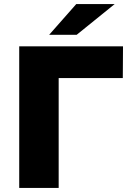

<svg xmlns="http://www.w3.org/2000/svg" viewBox="-20 -929 642 949"><path d="M587 -543H270V0H75V-700H588ZM357 -909H547L359 -757H223Z"/></svg>

Font: CMG Sans ExtraBold
Style: Regular
Weight: 800
Designer: Julieta Ulanovsky
Foundry: Julieta Ulanovsky
Version: Version 7.200